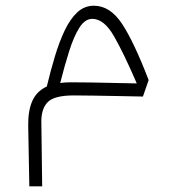

<svg xmlns="http://www.w3.org/2000/svg" viewBox="-20 -332 626 671"><path d="M82.5 319.3 78.6 108.9Q77.6 55.7 92.8 21.2Q107.9 -13.2 143.6 -29.8Q156.7 -84.5 171.9 -135Q187 -185.5 206.1 -225.6Q225.1 -265.6 250 -288.8Q274.9 -312 308.1 -312Q364.7 -312 406.5 -248.8Q448.2 -185.5 499.5 -52.2L479.5 5.4Q439.9 4.4 394.5 3.7Q349.1 2.9 307.9 2.2Q266.6 1.5 238.3 1.5Q169.9 1.5 147 24.7Q124 47.9 124.5 93.8L127.4 319.3ZM190.4 -42Q207.5 -44.4 227.5 -44.4Q259.3 -44.4 300.8 -43.7Q342.3 -43 384 -42Q425.8 -41 458 -40.5Q413.6 -143.6 378.7 -204.8Q343.8 -266.1 302.7 -266.1Q276.9 -266.1 257.3 -235.1Q237.8 -204.1 221.7 -153.1Q205.6 -102.1 190.4 -42Z"/></svg>

Font: Cascadia Mono ExtraLight
Style: Regular
Weight: 200
Monospace: yes
Designer: Aaron Bell
Foundry: Saja Typeworks
Version: Version 2404.023; ttfautohint (v1.8.4)